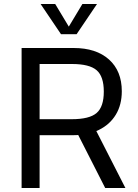

<svg xmlns="http://www.w3.org/2000/svg" viewBox="-20 -940 688 960"><path d="M88 -700H348Q461 -700 525 -642.5Q589 -585 589 -484Q589 -416 559 -366.5Q529 -317 474.5 -290.5Q420 -264 344 -264H100V-344H339Q427 -344 463 -375Q499 -406 499 -482Q499 -558 463 -589Q427 -620 340 -620H178V0H88ZM363 -281 437 -333 607 0H506ZM183 -920H256L324 -807L392 -920H465L363 -769H285Z"/></svg>

Font: Moderustic
Style: Regular
Weight: 400
Designer: Tural Alisoy
Foundry: TAFT Foundry
Version: Version 2.120